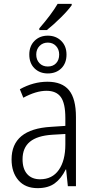

<svg xmlns="http://www.w3.org/2000/svg" viewBox="-20 -966 484 996"><path d="M352 -939Q333 -912 295 -874.5Q257 -837 223 -810H184V-819Q246 -890 279 -946H352ZM325 -683Q325 -638 298 -611.5Q271 -585 228 -585Q186 -585 159 -611.5Q132 -638 132 -683Q132 -727 159 -754Q186 -781 228 -781Q270 -781 297.5 -754Q325 -727 325 -683ZM168 -683Q168 -656 184.5 -638.5Q201 -621 228 -621Q255 -621 271 -638Q287 -655 287 -683Q287 -710 270.5 -727.5Q254 -745 228 -745Q202 -745 185 -727.5Q168 -710 168 -683ZM374 -359V0H332L323 -87H321Q298 -40 264 -15Q230 10 175 10Q111 10 75.5 -31Q40 -72 40 -139Q40 -296 244 -308L319 -313V-354Q319 -430 295.5 -462.5Q272 -495 221 -495Q167 -495 101 -459L83 -503Q153 -542 226 -542Q302 -542 338 -498Q374 -454 374 -359ZM251 -267Q173 -262 135 -230.5Q97 -199 97 -140Q97 -90 121 -63Q145 -36 188 -36Q251 -36 285 -84.5Q319 -133 319 -217V-271Z"/></svg>

Font: Noto Sans Display Light Narrow
Style: Regular
Weight: 300
Width: 4
Designer: Monotype Design team
Foundry: Monotype Imaging Inc.
Version: Version 1.000